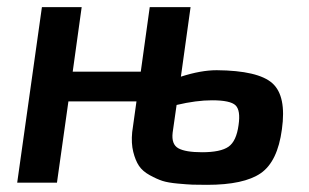

<svg xmlns="http://www.w3.org/2000/svg" viewBox="-20 -510 862 536"><path d="M512 -490 485 -296Q541 -314 585 -314Q701 -313 740.5 -277.5Q780 -242 767 -149Q755 -59 708 -26.5Q661 6 558 6Q531 6 517.5 5.5Q504 5 476.5 2.5Q449 0 433.5 -5Q418 -10 398 -21Q378 -32 368 -47Q358 -62 352 -86Q346 -110 349 -141L361 -227H171L139 0H28L97 -490H208L183 -310H373L398 -490ZM473 -217 462 -140Q458 -107 478 -96Q498 -85 544 -85Q596 -85 618 -100.5Q640 -116 646 -161Q652 -202 637.5 -216Q623 -230 572 -230Q528 -230 473 -217Z"/></svg>

Font: Exo 2.0 Semi Bold
Style: Italic
Weight: 600
Italic angle: -8°
Designer: Natanael Gama
Version: Version 1.001;PS 001.001;hotconv 1.0.70;makeotf.lib2.5.58329